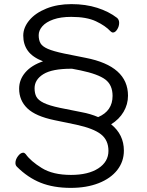

<svg xmlns="http://www.w3.org/2000/svg" viewBox="-20 -834 715 933"><path d="M73 -403Q73 -447 103 -482Q133 -517 189 -536Q138 -556 115.5 -587Q93 -618 93 -661Q93 -700 122.5 -735.5Q152 -771 205.5 -792.5Q259 -814 327 -814Q396 -814 452.5 -796Q509 -778 549 -747Q559 -738 559 -723Q559 -706 549.5 -691Q540 -676 529 -676Q523 -676 517 -682Q492 -709 446.5 -730.5Q401 -752 326 -752Q275 -752 239.5 -739.5Q204 -727 186 -706.5Q168 -686 168 -663Q168 -639 177 -623.5Q186 -608 212.5 -596.5Q239 -585 291 -574L396 -553Q602 -513 602 -369Q602 -327 580.5 -290.5Q559 -254 520 -230Q582 -180 582 -102Q582 -49 550 -8Q518 33 459.5 56Q401 79 324 79Q240 79 177.5 54Q115 29 62 -24Q55 -31 55 -42Q55 -59 67.5 -75.5Q80 -92 93 -92Q99 -92 105 -85Q129 -51 183 -17.5Q237 16 325 16Q409 16 458 -16Q507 -48 507 -101Q507 -153 470.5 -181.5Q434 -210 351 -228L245 -250Q153 -269 113 -307.5Q73 -346 73 -403ZM457 -265Q527 -295 527 -368Q527 -421 492 -447.5Q457 -474 371 -492L330 -500H326Q233 -500 190.5 -473.5Q148 -447 148 -405Q148 -380 157 -363.5Q166 -347 192.5 -334Q219 -321 271 -310L376 -289Q420 -281 457 -265Z"/></svg>

Font: Fusion Kai T
Style: Regular
Weight: 400
Designer: Fontworks Inc.
Version: Version 24.134;May 13, 2024